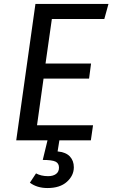

<svg xmlns="http://www.w3.org/2000/svg" viewBox="-20 -709 569 970"><path d="M242 -613 210 -388H440L430 -312H200L167 -76H450L439 0H280L271 56Q313 60 333 81.5Q353 103 353 136Q353 178 318 209.5Q283 241 220 241Q167 241 131 214L162 167Q188 181 223 181Q248 181 263 170Q278 159 278 138Q278 116 260.5 107.5Q243 99 196 99L220 0H62L159 -689H528L507 -613Z"/></svg>

Font: Fira Sans
Style: Italic
Weight: 400
Italic angle: -8°
Designer: bBox Type GmbH & Carrois Corporate GbR & Edenspiekermann AG
Foundry: bBox Type GmbH & Carrois Corporate GbR & Edenspiekermann AG
Version: Version 4.301